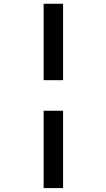

<svg xmlns="http://www.w3.org/2000/svg" viewBox="-20 -801 560 1012"><path d="M210 -378.4V-781.2H312.5V-378.4ZM312.5 -217.3V190.4H210V-217.3Z"/></svg>

Font: Andika New Basic
Style: Bold
Weight: 700
Designer: Victor Gaultney, Annie Olsen, Pablo Ugerman
Foundry: SIL International
Version: Version 5.500; ttfautohint (v1.8.3)